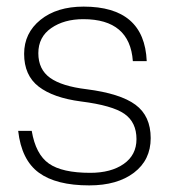

<svg xmlns="http://www.w3.org/2000/svg" viewBox="-20 -547 514 581"><path d="M233 -527Q417 -527 424 -362H382Q373 -489 232 -489Q174 -489 135 -462Q96 -435 96 -386Q96 -337 131.5 -311.5Q167 -286 242 -277Q344 -264 390 -230Q436 -196 436 -129Q436 -63 385.5 -24.5Q335 14 250 14Q150 14 97.5 -24.5Q45 -63 35 -151H76Q88 -80 128 -52Q168 -24 253 -24Q316 -24 354.5 -51Q393 -78 393 -126Q393 -177 356.5 -202.5Q320 -228 225 -240Q141 -251 97 -285Q53 -319 53 -384Q53 -447 102.5 -487Q152 -527 233 -527Z"/></svg>

Font: Nacelle UltraLight
Style: Regular
Weight: 200
Designer: Sora Sagano
Foundry: Sora Sagano
Version: Version 1.000;FEAKit 1.0